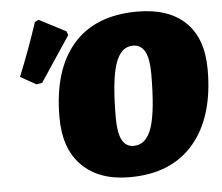

<svg xmlns="http://www.w3.org/2000/svg" viewBox="-49 -717 907 784"><g transform="rotate(-5 404.0 -324.5)"><path d="M187 -256Q187 -450 277.5 -554.5Q368 -659 541 -659Q669 -659 738 -592.5Q807 -526 807 -398Q807 -204 715 -96Q623 12 452 12Q327 12 257 -57.5Q187 -127 187 -256ZM576 -402Q576 -463 560 -492.5Q544 -522 511 -522Q461 -522 438.5 -454.5Q416 -387 416 -234Q416 -173 431.5 -143.5Q447 -114 479 -114Q531 -114 553.5 -181Q576 -248 576 -402ZM129 -403 105 -399 41 -435Q86 -546 121 -653L136 -661L246 -604L252 -588Z"/></g></svg>

Font: Alegreya Black
Style: Italic
Weight: 900
Italic angle: -7°
Designer: Juan Pablo del Peral
Foundry: Huerta Tipografica
Version: Version 2.007; ttfautohint (v1.6)